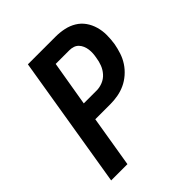

<svg xmlns="http://www.w3.org/2000/svg" viewBox="-200 -868 1001 1001"><g transform="rotate(-45 300.0 -367.5)"><path d="M45 0 166 -735H370Q402 -735 432.5 -728.5Q463 -722 488.5 -706.5Q514 -691 531 -667Q548 -643 556.5 -613.5Q565 -584 565 -552.5Q565 -521 560 -489Q555 -462 546 -434.5Q537 -407 521 -382.5Q505 -358 482 -338Q459 -318 433 -306Q407 -294 379 -289Q351 -284 324 -284H212L165 0ZM323 -385Q345 -385 367.5 -394Q390 -403 406 -421Q422 -439 430.5 -461Q439 -483 442 -505Q445 -520 446 -535Q447 -550 445 -564.5Q443 -579 437.5 -592Q432 -605 422.5 -615Q413 -625 399.5 -629.5Q386 -634 371 -634H270L228 -385Z"/></g></svg>

Font: Iosevka Extended
Style: Bold Italic
Weight: 700
Width: 7
Italic angle: -9°
Monospace: yes
Designer: Belleve Invis
Foundry: Belleve Invis
Version: Version 32.5.0; ttfautohint (v1.8.4)